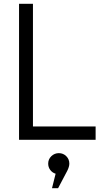

<svg xmlns="http://www.w3.org/2000/svg" viewBox="-20 -734 552 1008"><path d="M80 0V-714H153V-70H482V0ZM253 254 272 178Q255 173 244 158.5Q233 144 233 125Q233 102 249.5 86Q266 70 289 70Q312 70 328 86Q344 102 344 125Q344 141 333 163L285 254Z"/></svg>

Font: Arcon
Style: Regular
Weight: 400
Designer: M. Zarth
Foundry: martin zarth - visuelle & digitale kommunikation
Version: Version 1.131;PS 001.131;hotconv 1.0.70;makeotf.lib2.5.58329